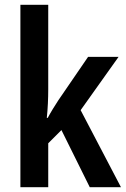

<svg xmlns="http://www.w3.org/2000/svg" viewBox="-20 -780 526 800"><path d="M181 -408Q181 -379 179.5 -348Q178 -317 175 -289H179Q188 -306 200.5 -326.5Q213 -347 223 -362L347 -543H474L316 -321L484 0H354L236 -238L181 -183V0H65V-760H181Z"/></svg>

Font: Noto Sans Thai Looped Condensed SemiBold
Style: Regular
Weight: 600
Width: 3
Designer: Sasikarn Vongin, Ben Mitchell
Foundry: The Fontpad Ltd
Version: Version 1.001; ttfautohint (v1.8.4.7-5d5b)